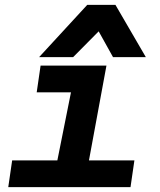

<svg xmlns="http://www.w3.org/2000/svg" viewBox="-20 -770 658 790"><path d="M141 -535 339 -750H455L580 -535H445L386 -641L281 -535ZM14 0 30 -110H216L272 -390H131L147 -500H418L346 -110H533L517 0Z"/></svg>

Font: Hermit
Style: Bold Italic
Weight: 700
Italic angle: -10°
Designer: Pablo Caro
Version: Version 2.000;PS 002.000;hotconv 1.0.88;makeotf.lib2.5.64775